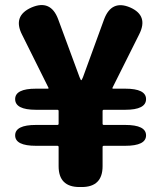

<svg xmlns="http://www.w3.org/2000/svg" viewBox="-20 -753 649 773"><path d="M300 0Q216 0 216 -84V-161Q216 -166 211 -166H125Q41 -166 41 -208Q41 -250 125 -250H211Q216 -250 216 -255V-306Q216 -311 211 -311H125Q41 -311 41 -354Q41 -396 125 -396H172Q177 -396 175 -400L69 -613Q30 -689 107 -723Q184 -756 214 -676L300 -443Q305 -430 307 -430Q309 -430 314 -442L399 -675Q429 -755 504 -723Q579 -690 540 -614L433 -400Q431 -396 436 -396H484Q568 -396 568 -354Q568 -311 484 -311H398Q393 -311 393 -306V-255Q393 -250 398 -250H484Q568 -250 568 -208Q568 -166 484 -166H398Q393 -166 393 -161V-84Q393 0 309 0Z"/></svg>

Font: Resource Han Rounded JP Heavy
Style: Regular
Weight: 900
Designer: Cyano Hao (round all glyphs); Ryoko NISHIZUKA 西塚涼子 (kana, bopomofo & ideographs); Paul D. Hunt (Latin, Greek & Cyrillic)
Foundry: Cyano Hao
Version: 0.990